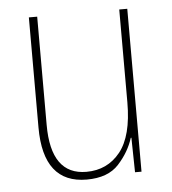

<svg xmlns="http://www.w3.org/2000/svg" viewBox="-44 -569 557 620"><g transform="rotate(-5 234.5 -259.0)"><path d="M365 -528V-227Q365 -118 323.5 -66.5Q282 -15 214 -15Q99 -15 99 -177V-528H72V-171Q72 10 213 10Q282 10 317 -28.5Q352 -67 366 -112H368L370 0H391V-528Z"/></g></svg>

Font: Noto Sans Display SemiCondensed Thin
Style: Regular
Weight: 250
Width: 4
Designer: Monotype Design team
Foundry: Monotype Imaging Inc.
Version: 1.000